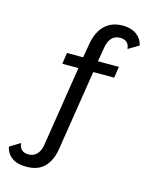

<svg xmlns="http://www.w3.org/2000/svg" viewBox="-179 -667 714 921"><g transform="rotate(15 177.5 -206.0)"><path d="M42 181Q-3.8 181 -30.2 161.5Q-56.5 141.9 -62.8 109.1L-10.9 77.6Q-6 121.1 36.7 121.1Q62.6 121.1 78.6 103.9Q94.6 86.7 99 57.6L161.8 -341H81.7L90 -396.7H187.3L166.2 -373.8L182.4 -467.9Q192.8 -527.5 226.6 -560.2Q260.4 -593 315.1 -593Q356.9 -593 383.6 -573.8Q410.3 -554.6 417.8 -521.7L365.3 -490.2Q361.6 -533.1 317.3 -533.1Q292 -533.1 276.5 -516.1Q261 -499.1 256 -469.6L239.9 -375.2L225.5 -396.7H347.6L339.3 -341H235.4L172.2 59.4Q163.4 115.9 131.7 148.4Q100.1 181 42 181Z"/></g></svg>

Font: Rokkitt SemiBold
Style: Italic
Weight: 600
Italic angle: -9°
Designer: Vernon Adams
Foundry: Vernon Adams
Version: Version 3.103